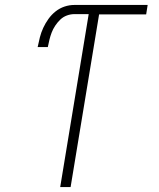

<svg xmlns="http://www.w3.org/2000/svg" viewBox="-20 -755 640 775"><path d="M223 0 338 -698H280Q265 -698 250 -692.5Q235 -687 223.5 -676Q212 -665 203 -651.5Q194 -638 188.5 -623.5Q183 -609 179.5 -594.5Q176 -580 173 -565H132Q136 -585 141 -604.5Q146 -624 154.5 -642.5Q163 -661 175.5 -678.5Q188 -696 204.5 -709Q221 -722 240.5 -728.5Q260 -735 280 -735H576L570 -697H380L265 0Z"/></svg>

Font: Iosevka XLt Ex Obl
Style: Regular
Weight: 200
Width: 7
Italic angle: -9°
Monospace: yes
Designer: Belleve Invis
Foundry: Belleve Invis
Version: Version 32.5.0; ttfautohint (v1.8.4)